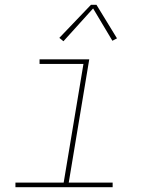

<svg xmlns="http://www.w3.org/2000/svg" viewBox="-20 -776 640 796"><path d="M44 0V-19H244L326 -511H144V-530H350L265 -19H447V0ZM243 -605 226 -619 357 -756H380L465 -617L446 -607L366 -741Z"/></svg>

Font: Iosevka Curly ThExObl
Style: Regular
Weight: 100
Width: 7
Italic angle: -9°
Monospace: yes
Designer: Belleve Invis
Foundry: Belleve Invis
Version: Version 11.1.0; ttfautohint (v1.8.3)